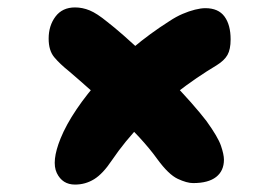

<svg xmlns="http://www.w3.org/2000/svg" viewBox="-20 -575 740 517"><path d="M182 -78Q148 -78 133 -109Q118 -140 143 -202Q158 -239 186 -280.5Q214 -322 252 -364Q290 -406 337 -445.5Q384 -485 436 -518Q454 -530 471.5 -537.5Q489 -545 505 -549Q521 -553 533 -553Q568 -553 584.5 -530.5Q601 -508 601 -469Q601 -442 592.5 -427Q584 -412 563 -399Q508 -366 457 -326.5Q406 -287 361.5 -241.5Q317 -196 281 -143Q257 -107 233.5 -92.5Q210 -78 182 -78ZM500 -82Q483 -82 458.5 -93.5Q434 -105 404 -146Q384 -174 354.5 -206Q325 -238 291.5 -270Q258 -302 225.5 -331Q193 -360 166 -383Q141 -403 126 -421Q111 -439 111 -471Q111 -506 129.5 -530.5Q148 -555 182 -555Q202 -555 221.5 -547Q241 -539 269 -516Q286 -503 313.5 -479Q341 -455 373 -424Q405 -393 436.5 -361Q468 -329 494 -299.5Q520 -270 536 -249Q567 -206 575 -182.5Q583 -159 583 -145Q583 -115 562 -98.5Q541 -82 500 -82Z"/></svg>

Font: Shantell Sans ExtraBold
Style: Regular
Weight: 800
Designer: Stephen Nixon, Anya Danilova, Shantell Martin
Foundry: Arrow Type
Version: Version 1.011;[c5ecc13dd]